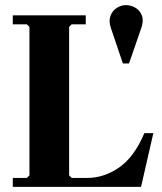

<svg xmlns="http://www.w3.org/2000/svg" viewBox="-20 -730 634 750"><path d="M544 -210H579L531 0H30V-35H85L95 -45V-625L85 -635H30V-670H315V-635H260L250 -625V-45L260 -35H321Q386 -35 445 -75.5Q504 -116 544 -210ZM472 -710Q491 -710 508.5 -700Q526 -690 534 -670Q542 -650 532 -621L484 -482H460L413 -621Q404 -648 411.5 -668Q419 -688 436 -699Q453 -710 472 -710Z"/></svg>

Font: Brygada 1918
Style: Regular
Weight: 400
Designer: Mateusz Machalski | Borys Kosmynka | Przemek Hoffer
Foundry: NIEPODLEGLA 2018
Version: Version 3.006